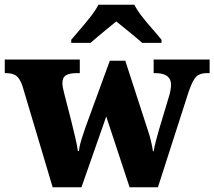

<svg xmlns="http://www.w3.org/2000/svg" viewBox="-25 -786 900 806"><path d="M69 -426Q58 -457 43 -468Q28 -479 -1 -479H-5V-536H310V-479H297Q267 -479 252 -470Q237 -461 237 -437Q237 -428 239.5 -415.5Q242 -403 245 -392L274 -279Q283 -243 291 -208.5Q299 -174 302 -152H306Q309 -176 317.5 -202.5Q326 -229 334 -252L436 -531H501L597 -235Q604 -215 609.5 -191Q615 -167 617 -151H620Q624 -174 629.5 -194.5Q635 -215 642 -240L684 -380Q688 -392 690.5 -406.5Q693 -421 693 -430Q693 -479 627 -479H620V-536H855V-479H842Q813 -479 798 -463.5Q783 -448 767 -401L638 0H519L421 -297L317 0H196ZM274 -619Q290 -638 312.5 -664Q335 -690 356 -717Q377 -744 388 -766H539Q550 -744 571 -717Q592 -690 615 -664Q638 -638 653 -619V-606H572Q560 -617 540 -633.5Q520 -650 499 -667Q478 -684 463 -696Q448 -684 427.5 -667Q407 -650 387 -633.5Q367 -617 355 -606H274Z"/></svg>

Font: Noto Serif Devanagari ExtraBold
Style: Regular
Weight: 800
Designer: Universal Thirst, Indian Type Foundry and the Monotype Design Team
Foundry: Monotype Imaging Inc.
Version: Version 2.004; ttfautohint (v1.8.4.7-5d5b)